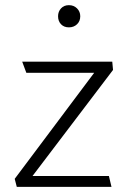

<svg xmlns="http://www.w3.org/2000/svg" viewBox="-20 -724 495 744"><path d="M291 -661Q291 -642 278.5 -630Q266 -618 247 -618Q228 -618 216.5 -630Q205 -642 205 -661Q205 -679 216.5 -691.5Q228 -704 247 -704Q266 -704 278.5 -691.5Q291 -679 291 -661ZM418 -453 106 -42H402L412 0H45L37 -31L345 -442H82L66 -485H415Z"/></svg>

Font: Palanquin ExtraLight
Style: Regular
Weight: 275
Designer: Pria Ravichandran
Version: Version 1.001